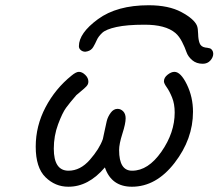

<svg xmlns="http://www.w3.org/2000/svg" viewBox="-20 -707 833 732"><path d="M116.2 -147.9Q116.2 -227.1 153.6 -298.1Q190.9 -369.1 252.9 -418.9Q270 -433.1 280.8 -433.1Q293 -433.1 304.9 -421.6Q316.9 -410.2 316.9 -396Q316.9 -391.1 315.4 -387Q314 -382.8 309.1 -377.4Q304.2 -372.1 300 -368.7Q295.9 -365.2 286.4 -357.2Q276.9 -349.1 271 -344.2Q246.1 -315.4 231.9 -296.1Q217.8 -276.9 201.4 -232.9Q185.1 -189 185.1 -140.1Q185.1 -56.2 241.2 -56.2Q286.1 -56.2 322.5 -97.7Q358.9 -139.2 372.1 -176.8Q374 -183.6 378.4 -206.3Q382.8 -229 387 -245.6Q391.1 -262.2 402.1 -277.1Q413.1 -292 428.2 -292Q440.4 -292 449.7 -282.5Q459 -272.9 459 -255.9Q459 -235.8 446.5 -197Q434.1 -158.2 434.1 -134.8Q434.1 -55.7 483.9 -56.2Q544.9 -56.2 595.5 -128.7Q646 -201.2 646 -277.8Q646 -311 636 -335.4Q626 -359.9 615.5 -374.5Q605 -389.2 605 -397Q605 -411.1 618.9 -422.1Q632.8 -433.1 645 -433.1Q668.9 -433.1 692.4 -385Q715.8 -336.9 715.8 -280.8Q715.8 -176.8 645.5 -85.9Q575.2 4.9 482.9 4.9Q404.8 4.9 379.9 -68.8Q316.9 5.4 240.2 4.9Q190.4 4.9 153.3 -31.5Q116.2 -67.9 116.2 -147.9ZM280.8 -530.8Q280.8 -580.6 353.3 -633.8Q425.8 -687 546.9 -687Q623 -687 671.6 -660.9Q720.2 -634.8 731 -608.9Q734.9 -599.1 735.4 -577.6Q735.8 -556.2 741 -542.5Q746.1 -528.8 762.2 -525.9L770 -524.9Q776.9 -523.9 781 -522.5Q785.2 -521 789.1 -515.4Q793 -509.8 793 -502Q793 -488.8 782 -476.3Q771 -463.9 752.9 -463.9Q729 -463.9 712.9 -477.5Q696.8 -491.2 690.9 -508.5Q685.1 -525.9 674.1 -547.4Q663.1 -568.8 648.9 -581.1Q610.8 -613.3 529.8 -612.8Q463.9 -612.8 423.8 -604Q383.8 -595.2 369.4 -581.5Q355 -567.9 348.9 -554Q342.8 -540 335.4 -527.6Q328.1 -515.1 313 -511.2Q310.1 -510.3 305.2 -509.8Q295.4 -509.8 288.1 -515.9Q280.8 -522 280.8 -530.8Z"/></svg>

Font: CMU Typewriter Text Variable Width
Style: Italic
Weight: 500
Italic angle: -14.04°
Version: Version 0.7.0